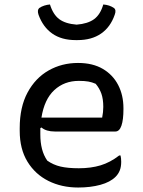

<svg xmlns="http://www.w3.org/2000/svg" viewBox="-20 -825 640 857"><path d="M328 -544Q394 -544 439 -517.5Q484 -491 507.5 -445.5Q531 -400 531 -342V-338Q531 -290 522 -264Q513 -238 495 -238H225Q186 -238 165 -256L160 -253Q160 -245 160 -236V-225Q160 -189 167.5 -160Q175 -131 191 -108Q218 -89 250.5 -81.5Q283 -74 332 -74Q386 -74 429 -87Q472 -100 512 -131H518Q521 -119 521 -103Q521 -80 514.5 -64Q508 -48 496 -36Q472 -12 428 0Q384 12 329 12Q255 12 196 -17.5Q137 -47 102.5 -103.5Q68 -160 68 -241V-253Q68 -347 103 -412Q138 -477 197 -510.5Q256 -544 328 -544ZM332 -464Q267 -464 222.5 -423Q178 -382 165 -300H436Q441 -325 441 -348Q441 -383 432.5 -407Q424 -431 407 -451Q391 -458 374.5 -461Q358 -464 332 -464ZM322 -715Q372 -719 400 -739.5Q428 -760 441 -805Q455 -804 467 -800Q479 -796 489 -789Q500 -780 492 -759Q473 -704 431 -675Q389 -646 326 -646H318Q255 -646 213.5 -675Q172 -704 152 -759Q145 -780 155 -789Q165 -796 177.5 -800Q190 -804 203 -805Q217 -760 244.5 -739.5Q272 -719 322 -715Z"/></svg>

Font: Recursive Sn Csl St
Style: Regular
Weight: 400
Version: Version 1.079;hotconv 1.0.112;makeotfexe 2.5.65598; ttfautoh